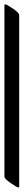

<svg xmlns="http://www.w3.org/2000/svg" viewBox="304 -290 105 846"><g transform="rotate(90 356.0 132.5)"><path d="M0 100H758Q759 100 759 105Q759 110 740 137.5Q721 165 712 165H-46Q-47 165 -47 160Q-47 155 -28.5 127.5Q-10 100 0 100Z"/></g></svg>

Font: Playball
Style: Regular
Weight: 400
Designer: Robert E. Leuschke
Foundry: Robert E. Leuschke
Version: Version 1.001